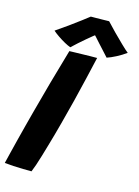

<svg xmlns="http://www.w3.org/2000/svg" viewBox="-139 -937 737 1017"><g transform="rotate(15 229.0 -429.0)"><path d="M138 9Q118.5 9 92 8.5Q65.5 8 38.2 6.5Q11 5 -10 2.5Q-4 -22 4.5 -57Q13 -92 23.5 -133.2Q34 -174.5 45 -217Q56 -259.5 66.5 -298.5Q87.5 -378.5 113 -469.5Q138.5 -560.5 167 -658Q175.5 -658.5 194.2 -658.8Q213 -659 236.2 -659.8Q259.5 -660.5 281.5 -660.8Q303.5 -661 318.5 -661Q306.5 -607.5 291 -542.2Q275.5 -477 258.8 -409Q242 -341 225 -278.5Q217 -247.5 207.5 -214Q198 -180.5 188.5 -147.5Q179 -114.5 170 -84.5Q161 -54.5 152.8 -30.2Q144.5 -6 138 9ZM329.5 -865.5Q348.5 -844.5 375.5 -817.2Q402.5 -790 427.8 -765.5Q453 -741 468 -729Q443 -711 415.5 -696.8Q388 -682.5 366.5 -675.5Q353.5 -690 338.8 -706Q324 -722 310 -737.5Q296 -753 285.5 -764.8Q275 -776.5 270.5 -781H285Q279.5 -777 266.2 -766.2Q253 -755.5 235.5 -740.8Q218 -726 199.8 -709.8Q181.5 -693.5 166.5 -679Q153 -683.5 133.5 -694.2Q114 -705 95 -718Q76 -731 63 -742.5Q93 -762.5 128 -787.8Q163 -813 191.2 -834.5Q219.5 -856 229.5 -864Q238 -864 258 -864.2Q278 -864.5 298.5 -864.8Q319 -865 329.5 -865.5Z"/></g></svg>

Font: Grandstander Thin
Style: Bold Italic
Weight: 700
Italic angle: -15°
Version: Version 1.200